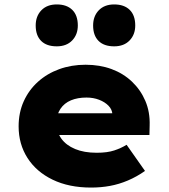

<svg xmlns="http://www.w3.org/2000/svg" viewBox="-20 -836 764 866"><path d="M391 10Q291 10 217.5 -25.5Q144 -61 104 -123.5Q64 -186 64 -266Q64 -328 87 -379Q110 -430 151 -467Q192 -504 247 -524Q302 -544 366 -544Q430 -544 483 -524.5Q536 -505 575 -468Q614 -431 635.5 -381Q657 -331 655 -270L654 -227H178L155 -325H505L487 -301V-320Q486 -342 469.5 -359Q453 -376 427 -386Q401 -396 370 -396Q330 -396 300 -383.5Q270 -371 252.5 -345Q235 -319 235 -281Q235 -241 256.5 -211Q278 -181 318.5 -164Q359 -147 416 -147Q464 -147 495.5 -157.5Q527 -168 551 -183L634 -65Q597 -39 557 -22Q517 -5 476 2.5Q435 10 391 10ZM495 -627Q449 -627 424.5 -651.5Q400 -676 400 -721Q400 -763 425.5 -789.5Q451 -816 495 -816Q540 -816 565 -791.5Q590 -767 590 -721Q590 -680 564.5 -653.5Q539 -627 495 -627ZM236 -627Q190 -627 165.5 -651.5Q141 -676 141 -721Q141 -763 166.5 -789.5Q192 -816 236 -816Q281 -816 306 -791.5Q331 -767 331 -721Q331 -680 305.5 -653.5Q280 -627 236 -627Z"/></svg>

Font: Lexend Exa ExtraBold
Style: Regular
Weight: 800
Designer: Bonnie Shaver-Troup, Thomas Jockin
Foundry: Lexend
Version: Version 1.007